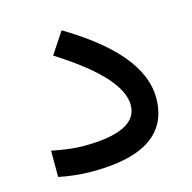

<svg xmlns="http://www.w3.org/2000/svg" viewBox="-77 -547 624 624"><g transform="rotate(-15 235.0 -235.5)"><path d="M47.9 -101.1Q110.4 -88.4 154.8 -88.4Q336.4 -88.4 336.4 -177.7Q336.4 -270.5 134.3 -397.9L182.1 -470.2Q422.4 -326.7 422.4 -179.2Q422.4 -1 161.1 -1Q130.4 -1 102.1 -4.2Q73.7 -7.3 47.9 -12.7Z"/></g></svg>

Font: Vazir WOL
Style: Regular-WOL
Weight: 400
Designer: Saber Rastikerdar
Foundry: Saber Rastikerdar
Version: Version 27.2.2